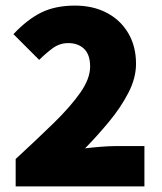

<svg xmlns="http://www.w3.org/2000/svg" viewBox="-20 -666 580 686"><path d="M36 0V-98Q111 -167 171.5 -226Q232 -285 267 -335Q302 -385 302 -428Q302 -471 280.5 -491.5Q259 -512 224 -512Q193 -512 168 -493.5Q143 -475 120 -452L28 -544Q78 -597 128 -621.5Q178 -646 248 -646Q312 -646 361 -620.5Q410 -595 438 -548Q466 -501 466 -438Q466 -387 438.5 -334Q411 -281 369 -230.5Q327 -180 284 -136Q308 -139 338.5 -141.5Q369 -144 390 -144H496V0Z"/></svg>

Font: Assistant ExtraLight ExtraBold
Style: Regular
Weight: 800
Version: Version 3.000